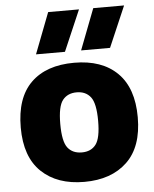

<svg xmlns="http://www.w3.org/2000/svg" viewBox="-56 -855 731 912"><g transform="rotate(-5 309.5 -399.0)"><path d="M309.5 10.5Q180.5 10.5 105.5 -61Q30.5 -132.5 30.5 -272.5Q30.5 -414.5 103.5 -486Q176.5 -557.5 309.5 -557.5Q442 -557.5 515.2 -485.2Q588.5 -413 588.5 -273.5Q588.5 -132.5 513.5 -61Q438.5 10.5 309.5 10.5ZM309.5 -130Q353.5 -130 376.5 -160Q399.5 -190 399.5 -272.5Q399.5 -356.5 376 -386.5Q352.5 -416.5 309.5 -416.5Q266 -416.5 242.5 -386.8Q219 -357 219 -273.5Q219 -190 242.2 -160Q265.5 -130 309.5 -130ZM348 -613 423 -808H570L486 -613ZM133 -613 208 -808H355L271 -613Z"/></g></svg>

Font: Encode Sans XBd
Style: Regular
Weight: 800
Designer: Multiple Designers
Foundry: Impallari Type
Version: Version 3.002; ttfautohint (v1.8.3) -l 8 -r 50 -G 200 -x 14 